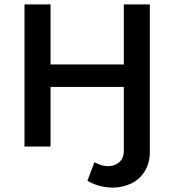

<svg xmlns="http://www.w3.org/2000/svg" viewBox="-20 -664 789 870"><path d="M408 71Q440 89 470 89Q500 89 520.5 71Q541 53 541 19V-270H209V0H91V-644H209V-372H541V-644H659V22Q659 75 636 112Q613 149 574.5 167.5Q536 186 490 186Q429 186 376 155Z"/></svg>

Font: Montserrat Ace
Style: Bold
Weight: 600
Designer: Julieta Ulanovsky
Foundry: Julieta Ulanovsky
Version: Version 1